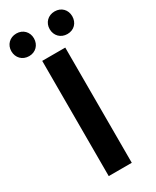

<svg xmlns="http://www.w3.org/2000/svg" viewBox="-268 -1006 865 1068"><g transform="rotate(-30 164.5 -472.0)"><path d="M91 0H239V-740H91ZM42 -799C84 -799 114 -830 114 -872C114 -913 84 -944 42 -944C-1 -944 -31 -913 -31 -872C-31 -830 -1 -799 42 -799ZM288 -799C331 -799 360 -830 360 -872C360 -913 331 -944 288 -944C245 -944 215 -913 215 -872C215 -830 245 -799 288 -799Z"/></g></svg>

Font: Noto Sans Japanese Bold
Style: Bold
Weight: 700
Designer: Ryoko NISHIZUKA (kana & ideographs); Paul D. Hunt (Latin, Greek & Cyrillic); Wenlong ZHANG (bopomofo); Sandoll Communica
Foundry: Adobe Systems Incorporated
Version: Version 1.000;PS 1;hotconv 1.0.78;makeotf.lib2.5.61930